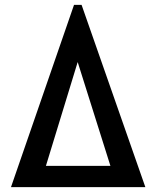

<svg xmlns="http://www.w3.org/2000/svg" viewBox="-20 -766 640 786"><path d="M283 -746H314L575 0H25ZM432 -87 298 -512 168 -87Z"/></svg>

Font: JuliaMono
Style: Bold
Weight: 700
Monospace: yes
Designer: cormullion
Foundry: corm
Version: Version 0.055; ttfautohint (v1.8.4)